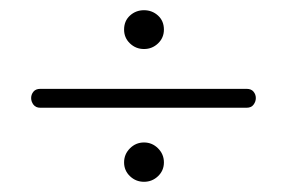

<svg xmlns="http://www.w3.org/2000/svg" viewBox="-20 -477 558 376"><path d="M59 -266Q50 -266 45.5 -272Q41 -278 41 -285Q41 -292 45.5 -297.5Q50 -303 59 -303H463Q472 -303 476.5 -297.5Q481 -292 481 -285Q481 -278 476.5 -272Q472 -266 463 -266ZM223 -419Q223 -436 234.5 -446.5Q246 -457 262 -457Q278 -457 289.5 -446.5Q301 -436 301 -419Q301 -403 289.5 -392Q278 -381 262 -381Q246 -381 234.5 -392Q223 -403 223 -419ZM223 -159Q223 -175 234.5 -186.5Q246 -198 262 -198Q278 -198 289.5 -186.5Q301 -175 301 -159Q301 -143 289.5 -132Q278 -121 262 -121Q246 -121 234.5 -132Q223 -143 223 -159Z"/></svg>

Font: Ekushey Shimanto
Style: Bold
Weight: 400
Designer: Al Mamun Sumon
Foundry: Al Mamun Sumon
Version: Version 1.0